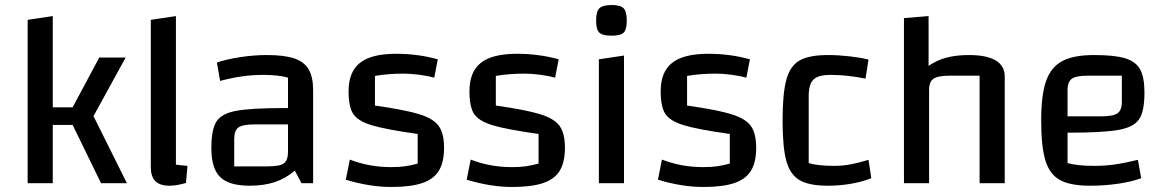

<svg xmlns="http://www.w3.org/2000/svg" viewBox="-20 -729 4644 764"><path d="M190 -232V0H90V-650L190 -665V-302H269L375 -500H480L352 -267L485 0H382L269 -232Z M726 -69 720 -1Q683 10 654 10Q616 10 598 -8.5Q580 -27 580 -65V-650L680 -665V-74Q700 -71 726 -69Z M1226 -370V0H1180L1153 -50Q1117 -19 1073.5 -4.5Q1030 10 974 10Q891 10 856 -24.5Q821 -59 821 -140Q821 -213 841 -245Q861 -277 919.5 -288Q978 -299 1111 -299H1126V-420Q1089 -431 1025 -431Q945 -431 856 -407L843 -480Q880 -493 935 -501.5Q990 -510 1042 -510Q1111 -510 1151 -496.5Q1191 -483 1208.5 -452.5Q1226 -422 1226 -370ZM1126 -125V-234H993Q946 -234 929 -222Q912 -210 912 -176V-67H1046Q1093 -67 1109.5 -79Q1126 -91 1126 -125Z M1556 -515Q1643 -515 1722 -493L1708 -420Q1683 -427 1649 -431.5Q1615 -436 1586 -436Q1526 -436 1472 -427V-309Q1592 -292 1648.5 -274.5Q1705 -257 1726 -227.5Q1747 -198 1747 -141Q1747 -84 1726.5 -50Q1706 -16 1660 -0.5Q1614 15 1537 15Q1451 15 1356 -14L1372 -94Q1449 -64 1536 -64Q1566 -64 1589 -67Q1612 -70 1642 -78V-196Q1513 -214 1458 -231Q1403 -248 1385 -276.5Q1367 -305 1367 -366Q1367 -443 1412.5 -479Q1458 -515 1556 -515Z M2037 -515Q2124 -515 2203 -493L2189 -420Q2164 -427 2130 -431.5Q2096 -436 2067 -436Q2007 -436 1953 -427V-309Q2073 -292 2129.5 -274.5Q2186 -257 2207 -227.5Q2228 -198 2228 -141Q2228 -84 2207.5 -50Q2187 -16 2141 -0.5Q2095 15 2018 15Q1932 15 1837 -14L1853 -94Q1930 -64 2017 -64Q2047 -64 2070 -67Q2093 -70 2123 -78V-196Q1994 -214 1939 -231Q1884 -248 1866 -276.5Q1848 -305 1848 -366Q1848 -443 1893.5 -479Q1939 -515 2037 -515Z M2352 0ZM2463 -508V0H2363V-493ZM2352 -647Q2352 -683 2365 -696Q2378 -709 2414 -709Q2449 -709 2461.5 -696Q2474 -683 2474 -647Q2474 -612 2462 -599.5Q2450 -587 2414 -587Q2377 -587 2364.5 -599.5Q2352 -612 2352 -647Z M2798 -515Q2885 -515 2964 -493L2950 -420Q2925 -427 2891 -431.5Q2857 -436 2828 -436Q2768 -436 2714 -427V-309Q2834 -292 2890.5 -274.5Q2947 -257 2968 -227.5Q2989 -198 2989 -141Q2989 -84 2968.5 -50Q2948 -16 2902 -0.5Q2856 15 2779 15Q2693 15 2598 -14L2614 -94Q2691 -64 2778 -64Q2808 -64 2831 -67Q2854 -70 2884 -78V-196Q2755 -214 2700 -231Q2645 -248 2627 -276.5Q2609 -305 2609 -366Q2609 -443 2654.5 -479Q2700 -515 2798 -515Z M3094 -250Q3094 -357 3109 -412Q3124 -467 3162 -488.5Q3200 -510 3274 -510Q3315 -510 3359.5 -505Q3404 -500 3436 -492L3424 -416Q3352 -431 3285 -431Q3236 -431 3217 -412.5Q3198 -394 3198 -347V-80Q3234 -69 3300 -69Q3332 -69 3362.5 -74.5Q3393 -80 3436 -93L3447 -20Q3413 -6 3367.5 2Q3322 10 3274 10Q3200 10 3162 -12Q3124 -34 3109 -88.5Q3094 -143 3094 -250Z M3577 -657 3675 -665V-467Q3707 -489 3745.5 -499.5Q3784 -510 3836 -510Q3906 -510 3942 -488.5Q3978 -467 3978 -425V0H3878V-428H3762Q3713 -428 3695 -416Q3677 -404 3677 -370V0H3577Z M4508 -93 4521 -20Q4484 -6 4429.5 2Q4375 10 4317 10Q4239 10 4198 -12.5Q4157 -35 4140 -90Q4123 -145 4123 -250Q4123 -351 4142.5 -406.5Q4162 -462 4207 -486Q4252 -510 4334 -510Q4415 -510 4457.5 -497Q4500 -484 4517 -452.5Q4534 -421 4534 -360Q4534 -287 4513 -255Q4492 -223 4430.5 -212Q4369 -201 4228 -201V-80Q4268 -69 4335 -69Q4376 -69 4415 -74.5Q4454 -80 4508 -93ZM4228 -370V-266H4360Q4409 -266 4426.5 -278Q4444 -290 4444 -324V-428H4311Q4263 -428 4245.5 -416Q4228 -404 4228 -370Z"/></svg>

Font: Changa
Style: Regular
Weight: 400
Designer: Eduardo Rodriguez Tunni
Foundry: Eduardo Rodriguez Tunni
Version: Version 2.002; ttfautohint (v1.5.10-5e6f)